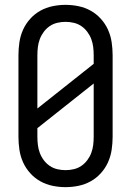

<svg xmlns="http://www.w3.org/2000/svg" viewBox="-20 -763 540 791"><path d="M250 8Q223 8 196.5 2.5Q170 -3 146.5 -16Q123 -29 104.5 -49.5Q86 -70 75 -94.5Q64 -119 60 -146Q56 -173 56 -200V-535Q56 -562 60 -589Q64 -616 75 -640.5Q86 -665 104.5 -685.5Q123 -706 146.5 -719Q170 -732 196.5 -737.5Q223 -743 250 -743Q277 -743 303.5 -737.5Q330 -732 353.5 -719Q377 -706 395.5 -685.5Q414 -665 425 -640.5Q436 -616 440 -589Q444 -562 444 -535V-200Q444 -173 440 -146Q436 -119 425 -94.5Q414 -70 395.5 -49.5Q377 -29 353.5 -16Q330 -3 303.5 2.5Q277 8 250 8ZM134 -316 366 -500V-535Q366 -552 364 -569Q362 -586 356 -602Q350 -618 339.5 -632Q329 -646 315 -655.5Q301 -665 284 -669Q267 -673 250 -673Q233 -673 216 -669Q199 -665 185 -655.5Q171 -646 160.5 -632Q150 -618 144 -602Q138 -586 136 -569Q134 -552 134 -535ZM250 -62Q267 -62 284 -66Q301 -70 315 -79.5Q329 -89 339.5 -103Q350 -117 356 -133Q362 -149 364 -166Q366 -183 366 -200V-419L134 -235V-200Q134 -183 136 -166Q138 -149 144 -133Q150 -117 160.5 -103Q171 -89 185 -79.5Q199 -70 216 -66Q233 -62 250 -62Z"/></svg>

Font: Iosevka Term Curly
Style: Regular
Weight: 400
Designer: Belleve Invis
Foundry: Belleve Invis
Version: Version 32.3.0